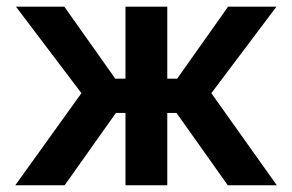

<svg xmlns="http://www.w3.org/2000/svg" viewBox="-20 -550 868 570"><path d="M221.7 -273.4 27.3 -530.3H170.9L322.3 -316.4H352.5V-530.3H476.6V-316.4H505.9L657.2 -530.3H800.8L607.4 -273.4L801.8 0H656.2L503.9 -214.8H476.6V0H352.5V-214.8H324.2L171.9 0H25.4Z"/></svg>

Font: WEMIX Pretendard SemiBold
Style: Regular
Weight: 600
Designer: Base glyphs from Inter by Rasmus Andersson; Hangeul glyphs from Noto Sans CJK(Source Han Sans) by Jang Soo-young and Kan
Foundry: Kil Hyung-jin
Version: Version 1.000